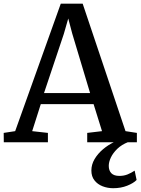

<svg xmlns="http://www.w3.org/2000/svg" viewBox="-28 -769 760 1038"><path d="M54 -60 300.5 -749H419L650.5 -60L712 -50.5V0H443.5V-50.5L523.5 -60L478 -206H192.5L146 -60L231 -50.5V0H-7.5L-8 -50.5ZM459 -266 362.5 -587.5 341 -669 317 -585.5 210 -266ZM584 248.5Q553.5 248.5 526.5 238Q499.5 227.5 482.8 206.2Q466 185 466 153Q466 120.5 483.2 91.2Q500.5 62 528.5 38.2Q556.5 14.5 589 -1L620.5 -5L665 -1Q629.5 13 606.2 35.5Q583 58 571.5 82.2Q560 106.5 560 127.5Q560 153 574 167.5Q588 182 617.5 182Q642 182 662 173.8Q682 165.5 700 153.5L710.5 204Q693.5 221.5 659.5 235Q625.5 248.5 584 248.5Z"/></svg>

Font: Merriweather 20pt Medium
Style: Regular
Weight: 500
Version: Version 2.100